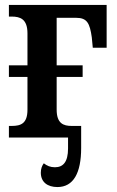

<svg xmlns="http://www.w3.org/2000/svg" viewBox="-20 -556 473 776"><path d="M209 -113V-245H314V-292H209V-484H288C332 -484 343 -462 351 -405L355 -363H411V-536H16V-489H27C62 -489 91 -479 91 -421V-292H16V-245H91V-113C91 -57 65 -47 27 -47H16V0H255V44C255 99 235 120 202 120C183 120 170 114 157 104C150 113 145 126 145 142C145 180 172 200 212 200C277 200 308 143 308 42V-47H270C236 -47 209 -57 209 -113Z"/></svg>

Font: Noto Serif Condensed Semi
Style: Regular
Weight: 600
Width: 3
Designer: Monotype Design Team
Foundry: Monotype Imaging Inc.
Version: Version 1.002